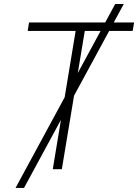

<svg xmlns="http://www.w3.org/2000/svg" viewBox="-20 -839 685 952"><path d="M57.1 92.8 551.3 -819.3H593.8L99.1 92.8ZM117.2 -685.5 124 -727.5H645L637.7 -685.5H400.4L286.6 0H241.7L355 -685.5Z"/></svg>

Font: Inter 20pt ExtraLight
Style: Italic
Weight: 250
Italic angle: -9.3988°
Version: Version 4.001;git-66647c0bb